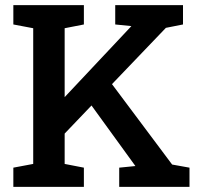

<svg xmlns="http://www.w3.org/2000/svg" viewBox="-20 -731 786 751"><path d="M32.2 0V-75.2L109.9 -89.8V-620.6L32.2 -635.3V-710.9H308.1V-635.3L232.9 -620.6V-351.1L492.2 -627L493.7 -628.9L430.7 -635.3V-710.9H695.8V-635.3L628.9 -622.1L418 -401.9L653.3 -87.4L721.2 -75.2V0H446.3V-75.2L509.3 -81.5V-82L337.9 -318.4L232.9 -208.5V-89.8L308.1 -75.2V0Z"/></svg>

Font: Roboto Slab Medium
Style: Regular
Weight: 500
Designer: Google
Version: Version 2.001; ttfautohint (v1.8.3)